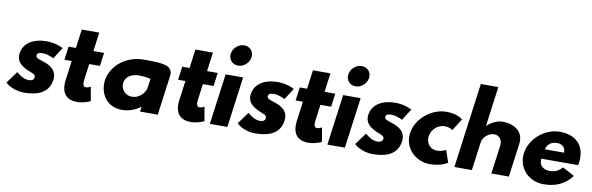

<svg xmlns="http://www.w3.org/2000/svg" viewBox="-55 -1379 5900 1913"><g transform="rotate(10 2895.0 -422.5)"><path d="M354.4 -528C219.4 -528 122.3 -468 108.1 -363C97.7 -286 144.8 -250 193.2 -223C247.1 -193 302.7 -190 297.7 -153C293.1 -119 262.7 -116 237.7 -116C180.7 -116 118.7 -175 118.7 -175L30.3 -54C30.3 -54 95 15 219 15C324 15 465.2 -9 485.6 -160C499.8 -265 417 -303 351.8 -324C309.7 -338 274.8 -346 278.4 -373C281.7 -397 298.6 -404 337.6 -404C391.6 -404 447.3 -372 447.3 -372L521 -488C521 -488 453.4 -528 354.4 -528Z M651.4 -513H577.4L559.1 -378H633.1L606.5 -181C594.2 -90 614 15 755 15C828 15 889.3 -17 889.3 -17L864.6 -160C864.6 -160 841.5 -144 818.5 -144C790.5 -144 781.6 -167 788.1 -215L810.1 -378H918.1L936.4 -513H828.4L854.2 -704H677.2Z M1570 0 1624.6 -404C1631 -451 1605.8 -487 1559.6 -500C1510.5 -514 1451.8 -516 1337.8 -516C1153.8 -516 1011.7 -390 992.1 -245C977.5 -137 1033 15 1212 15C1279 15 1344.4 -10 1397.8 -50L1391 0ZM1176.2 -253C1185 -318 1246.6 -352 1314.6 -352C1341.6 -352 1396.5 -351 1436.7 -338L1425.2 -253C1416.4 -188 1352.7 -131 1284.7 -131C1216.7 -131 1167.4 -188 1176.2 -253Z M1801.4 -513H1727.4L1709.1 -378H1783.1L1756.5 -181C1744.2 -90 1764 15 1905 15C1978 15 2039.3 -17 2039.3 -17L2014.6 -160C2014.6 -160 1991.5 -144 1968.5 -144C1940.5 -144 1931.6 -167 1938.1 -215L1960.1 -378H2068.1L2086.4 -513H1978.4L2004.2 -704H1827.2Z M2300.2 -830C2242.2 -830 2188.9 -783 2181 -725C2173.2 -667 2213.8 -620 2271.8 -620C2329.8 -620 2383.2 -667 2391 -725C2398.9 -783 2358.2 -830 2300.2 -830ZM2166.4 -513H2343.4L2274 0H2097Z M2693.4 -528C2558.4 -528 2461.3 -468 2447.1 -363C2436.7 -286 2483.8 -250 2532.2 -223C2586.1 -193 2641.7 -190 2636.7 -153C2632.1 -119 2601.7 -116 2576.7 -116C2519.7 -116 2457.7 -175 2457.7 -175L2369.3 -54C2369.3 -54 2434 15 2558 15C2663 15 2804.2 -9 2824.6 -160C2838.8 -265 2756 -303 2690.8 -324C2648.7 -338 2613.8 -346 2617.4 -373C2620.7 -397 2637.6 -404 2676.6 -404C2730.6 -404 2786.3 -372 2786.3 -372L2860 -488C2860 -488 2792.4 -528 2693.4 -528Z M2990.4 -513H2916.4L2898.1 -378H2972.1L2945.5 -181C2933.2 -90 2953 15 3094 15C3167 15 3228.3 -17 3228.3 -17L3203.6 -160C3203.6 -160 3180.5 -144 3157.5 -144C3129.5 -144 3120.6 -167 3127.1 -215L3149.1 -378H3257.1L3275.4 -513H3167.4L3193.2 -704H3016.2Z M3489.2 -830C3431.2 -830 3377.9 -783 3370 -725C3362.2 -667 3402.8 -620 3460.8 -620C3518.8 -620 3572.2 -667 3580 -725C3587.9 -783 3547.2 -830 3489.2 -830ZM3355.4 -513H3532.4L3463 0H3286Z M3882.4 -528C3747.4 -528 3650.3 -468 3636.1 -363C3625.7 -286 3672.8 -250 3721.2 -223C3775.1 -193 3830.7 -190 3825.7 -153C3821.1 -119 3790.7 -116 3765.7 -116C3708.7 -116 3646.7 -175 3646.7 -175L3558.3 -54C3558.3 -54 3623 15 3747 15C3852 15 3993.2 -9 4013.6 -160C4027.8 -265 3945 -303 3879.8 -324C3837.7 -338 3802.8 -346 3806.4 -373C3809.7 -397 3826.6 -404 3865.6 -404C3919.6 -404 3975.3 -372 3975.3 -372L4049 -488C4049 -488 3981.4 -528 3882.4 -528Z M4404.8 -383C4457.8 -383 4487.5 -359 4487.5 -359L4563.9 -480C4563.9 -480 4512.4 -528 4398.4 -528C4249.4 -528 4097.9 -406 4077.5 -255C4057.2 -105 4177 15 4325 15C4439 15 4503.2 -31 4503.2 -31L4459.8 -154C4459.8 -154 4423.6 -130 4370.6 -130C4303.6 -130 4256.1 -186 4265.7 -257C4275.2 -327 4337.8 -383 4404.8 -383Z M4571 0H4748L4787.2 -290C4794.1 -341 4852.7 -390 4905.7 -390C4962.7 -390 4991.1 -341 4984.2 -290L4945 0H5122L5167.7 -338C5187 -481 5062.4 -528 4968.4 -528C4912.4 -528 4857.5 -499 4812.1 -459H4810.1L4864.3 -860H4687.3Z M5782.4 -232C5784.2 -238 5785.7 -249 5786.6 -256C5810.9 -436 5704.4 -528 5548.4 -528C5393.4 -528 5249.9 -406 5229.6 -256C5209.5 -107 5320 15 5475 15C5589 15 5688 -22 5759.1 -119L5639.7 -183C5590.5 -137 5564 -126 5507 -126C5462 -126 5399.7 -153 5410.4 -232ZM5428.6 -330C5438 -377 5476.8 -413 5537.8 -413C5589.8 -413 5622.9 -384 5623.6 -330Z"/></g></svg>

Font: Hussar Techniczny
Style: Bold 
Weight: 700
Foundry: Cannot Into Space Fonts
Version: Version 0.77